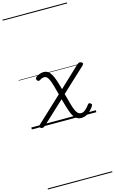

<svg xmlns="http://www.w3.org/2000/svg" viewBox="-238 -1205 1138 1901"><g transform="rotate(-15 330.5 -255.0)"><path d="M504 17Q467 17 443 -7.5Q419 -32 401 -83Q383 -134 362 -213L135 -2Q127 5 120 8.5Q113 12 105 12Q90 12 82 0Q74 -12 93 -29L348 -267Q334 -321 323 -359Q312 -397 302 -421Q292 -445 280 -456.5Q268 -468 253 -468Q235 -468 223.5 -462Q212 -456 203 -451Q195 -445 187.5 -447.5Q180 -450 173 -460Q169 -469 170 -477Q171 -485 181 -492Q193 -501 214 -510Q235 -519 258 -519Q284 -519 303 -506Q322 -493 337 -466.5Q352 -440 365 -401Q378 -362 392 -308L600 -504Q608 -511 615 -515Q622 -519 630 -519Q640 -519 648 -513.5Q656 -508 657 -499.5Q658 -491 648 -481L405 -255Q421 -194 433 -151Q445 -108 456.5 -81.5Q468 -55 481.5 -42.5Q495 -30 514 -30Q538 -30 560.5 -50Q583 -70 600 -94Q605 -101 611.5 -103.5Q618 -106 627 -99Q638 -93 639 -85.5Q640 -78 635 -71Q623 -52 604 -31.5Q585 -11 560 3Q535 17 504 17ZM0 605H661V615H0ZM0 -20H661V0H0ZM0 -505H661V-500H0ZM0 -1125H661V-1115H0Z"/></g></svg>

Font: Playwrite CU Guides
Style: Regular
Weight: 400
Designer: Veronika Burian, José Scaglione
Foundry: TypeTogether
Version: Version 1.003